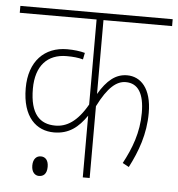

<svg xmlns="http://www.w3.org/2000/svg" viewBox="-48 -668 671 722"><g transform="rotate(5 287.5 -306.5)"><path d="M575 -596V-622H0V-596H290V-275C252 -208 212 -185 170 -185C112 -185 74 -220 74 -316C74 -403 118 -449 190 -449C215 -449 234 -447 252 -442L257 -467C239 -472 215 -475 190 -475C104 -475 47 -417 47 -316C47 -206 101 -159 167 -159C224 -159 259 -188 290 -233V0H316V-271C353 -345 386 -371 420 -371C467 -371 490 -333 490 -261C490 -186 466 -125 435 -67L459 -54C491 -116 516 -183 516 -263C516 -356 474 -397 423 -397C380 -397 347 -370 316 -317V-596ZM97 -28C97 -2 111 9 125 9C142 9 155 -1 155 -28C155 -52 144 -65 126 -65C110 -65 97 -53 97 -28Z"/></g></svg>

Font: Noto Sans Condensed Thin
Style: Regular
Weight: 100
Width: 3
Designer: Monotype Design Team
Foundry: Monotype Imaging Inc.
Version: Version 2.013